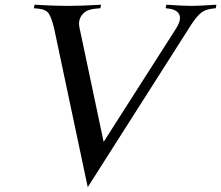

<svg xmlns="http://www.w3.org/2000/svg" viewBox="-20 -752 918 797"><path d="M667.5 -717.8 670.4 -732.4Q744.1 -727.5 773.4 -727.5Q803.2 -727.5 878.4 -732.4L875.5 -717.8L861.3 -716.3Q829.6 -712.9 809.8 -694.8Q790 -676.8 762.7 -632.3L344.2 24.9L205.1 -632.3Q194.3 -677.7 182.6 -695.3Q170.9 -712.9 141.1 -715.8L120.6 -717.8L123.5 -732.4Q204.6 -727.5 260.7 -727.5Q316.9 -727.5 399.4 -732.4L396.5 -717.8L375 -715.8Q341.8 -712.9 325 -695.3Q308.1 -677.7 308.1 -654.8Q308.1 -644 311 -632.3L410.2 -163.1L710 -632.3Q727.1 -658.7 727.1 -677.7Q727.1 -693.8 714.4 -703.9Q701.7 -713.9 680.7 -716.3Z"/></svg>

Font: Flanker
Style: Italic
Weight: 400
Italic angle: -12°
Designer: Flanker
Version: Version 2.027